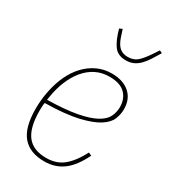

<svg xmlns="http://www.w3.org/2000/svg" viewBox="-182 -822 821 925"><g transform="rotate(30 228.0 -359.0)"><path d="M214 12Q133 12 92.5 -36Q52 -84 52 -187Q52 -213 54.5 -238.5Q57 -264 62 -287Q72 -338 92 -380.5Q112 -423 141 -453.5Q170 -484 206.5 -501Q243 -518 286 -518Q349 -518 385.5 -486Q422 -454 422 -397Q422 -370 411 -342Q400 -314 363.5 -290.5Q327 -267 258.5 -251Q190 -235 76 -233Q74 -222 73.5 -209.5Q73 -197 73 -189Q73 -95 107 -51Q141 -7 214 -7Q273 -7 311.5 -40.5Q350 -74 380 -133L397 -125Q362 -53 318 -20.5Q274 12 214 12ZM284 -499Q242 -499 208.5 -482Q175 -465 149.5 -434.5Q124 -404 106.5 -362Q89 -320 81 -270L78 -252Q178 -254 241 -266Q304 -278 339.5 -297.5Q375 -317 387.5 -342.5Q400 -368 400 -397Q400 -442 372 -470.5Q344 -499 284 -499ZM310 -606Q266 -606 244 -636.5Q222 -667 207 -723L223 -730L235 -693Q247 -656 265 -640.5Q283 -625 310 -625Q341 -625 360.5 -640.5Q380 -656 406 -694L430 -730L445 -723Q429 -696 415 -674.5Q401 -653 385.5 -637.5Q370 -622 352 -614Q334 -606 310 -606Z"/></g></svg>

Font: IBM Plex Sans Cond Thin
Style: Italic
Weight: 100
Width: 3
Italic angle: -11°
Designer: Mike Abbink, Paul van der Laan, Pieter van Rosmalen
Foundry: Bold Monday
Version: Version 1.3